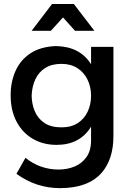

<svg xmlns="http://www.w3.org/2000/svg" viewBox="-20 -774 680 992"><path d="M290 198Q166.5 198 65 124L111.5 41.5Q187 102 283.5 102Q327.5 102 365.5 86.2Q403.5 70.5 427 37.2Q450.5 4 450.5 -49V-119.5Q393 -25.5 272.5 -25.5Q203.5 -25.5 150 -56.5Q96.5 -87.5 65.8 -145.2Q35 -203 35 -282.5Q35 -351.5 60.5 -408.2Q86 -465 138 -499Q190 -533 269.5 -536Q393.5 -533.5 450.5 -442V-532H566V-71Q566 49.5 504.5 119.5Q435 198 290 198ZM297.5 -116Q348 -116 382 -138.2Q416 -160.5 433.2 -197.8Q450.5 -235 450.5 -279.5Q450.5 -325 432.2 -362.5Q414 -400 379.8 -422Q345.5 -444 297.5 -444Q247.5 -444 214 -423Q180.5 -402 163 -365Q145.5 -328 143.5 -279.5Q144.5 -233.5 160.8 -196.8Q177 -160 210.5 -138Q244 -116 297.5 -116ZM467.5 -615H367.5L305.5 -684L243 -615H143.5L249 -753.5H361.5Z"/></svg>

Font: Argentum Novus Medium
Style: Regular
Weight: 500
Designer: Julieta Ulanovsky (font) & Cristiano Sobral (main changes)
Foundry: Julieta Ulanovsky (font) & Cristiano Sobral (main changes)
Version: Version 3.00;November 27, 2020;FontCreator 13.0.0.2655 64-bi